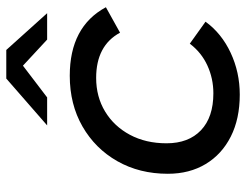

<svg xmlns="http://www.w3.org/2000/svg" viewBox="-106 -671 783 611"><g transform="rotate(-90 285.5 -365.5)"><path d="M290 6Q213 6 156.5 -22.5Q100 -51 69 -102.5Q38 -154 38 -223Q38 -313 78 -383.5Q118 -454 188.5 -494.5Q259 -535 350 -535Q506 -535 568 -420L487 -375Q446 -451 343 -451Q283 -451 236 -422.5Q189 -394 162 -343.5Q135 -293 135 -227Q135 -157 176.5 -117.5Q218 -78 294 -78Q341 -78 382.5 -97Q424 -116 452 -153L522 -103Q485 -52 423 -23Q361 6 290 6ZM192 -607 341 -737H432L549 -607H465L382 -684L281 -607Z"/></g></svg>

Font: Montserrat Medium
Style: Italic
Weight: 500
Italic angle: -11.3°
Designer: Julieta Ulanovsky
Foundry: Julieta Ulanovsky
Version: Version 9.000; ttfautohint (v1.8.4.7-5d5b)